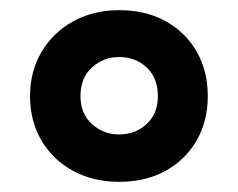

<svg xmlns="http://www.w3.org/2000/svg" viewBox="-20 -744 468 377"><path d="M214 -387Q163 -387 123.5 -408.5Q84 -430 61.5 -468Q39 -506 39 -555Q39 -604 61.5 -642Q84 -680 123.5 -702Q163 -724 214 -724Q266 -724 305 -702.5Q344 -681 366 -643Q388 -605 388 -555Q388 -506 366 -468Q344 -430 305 -408.5Q266 -387 214 -387ZM214 -480Q246 -480 268 -500.5Q290 -521 290 -555Q290 -591 268 -611.5Q246 -632 214 -632Q183 -632 160.5 -611.5Q138 -591 138 -555Q138 -521 160.5 -500.5Q183 -480 214 -480Z"/></svg>

Font: Noto Sans Gurmukhi UI
Style: Bold
Weight: 700
Designer: Jelle Bosma - Monotype Design Team
Foundry: Monotype Imaging Inc.
Version: Version 2.004; ttfautohint (v1.8.4.7-5d5b)